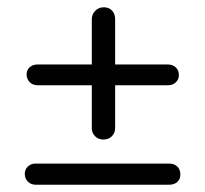

<svg xmlns="http://www.w3.org/2000/svg" viewBox="-20 -507 563 527"><path d="M53 -303Q53 -315 61.5 -322.5Q70 -330 83 -330H232V-454Q232 -468 241.5 -477.5Q251 -487 265 -487Q279 -487 287.5 -478Q296 -469 296 -455V-330H441Q454 -330 462.5 -322Q471 -314 471 -301Q471 -289 462.5 -281Q454 -273 441 -273H296V-156Q296 -142 287 -133Q278 -124 264 -124Q250 -124 241 -133Q232 -142 232 -155V-273H83Q70 -273 61.5 -281.5Q53 -290 53 -303ZM475 -28Q475 -15 466.5 -7.5Q458 0 445 0H78Q65 0 56.5 -8.5Q48 -17 48 -30Q48 -42 56.5 -50Q65 -58 77 -58H445Q458 -58 466.5 -50Q475 -42 475 -28Z"/></svg>

Font: Quicksand
Style: Regular
Weight: 400
Designer: Andrew Paglinawan
Foundry: Andrew Paglinawan
Version: Version 3.000